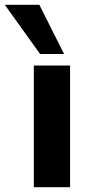

<svg xmlns="http://www.w3.org/2000/svg" viewBox="-79 -780 373 800"><path d="M62 0V-507H213V0ZM88 -555 -59 -760H85L188 -555Z"/></svg>

Font: Mulish ExtraBold
Style: Regular
Weight: 800
Designer: Vernon Adams
Foundry: Vernon Adams
Version: Version 3.603; ttfautohint (v1.8.3)